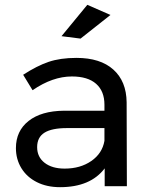

<svg xmlns="http://www.w3.org/2000/svg" viewBox="-20 -772 621 796"><path d="M414 0V-74Q355 4 229 4Q174 4 132.5 -17Q91 -38 68.5 -75Q46 -112 46 -158Q46 -229 98.5 -270.5Q151 -312 245 -313H413V-338Q413 -394 378.5 -424.5Q344 -455 278 -455Q198 -455 115 -398L76 -462Q133 -499 181.5 -515.5Q230 -532 297 -532Q396 -532 450 -483.5Q504 -435 505 -348L506 0ZM413 -188V-241H258Q195 -241 164.5 -222Q134 -203 134 -162Q134 -121 165 -97Q196 -73 248 -73Q313 -73 358.5 -104.5Q404 -136 413 -188ZM342 -752 438 -710 314 -612 235 -622Z"/></svg>

Font: Montserrat
Style: Regular
Weight: 400
Designer: Julieta Ulanovsky
Foundry: Julieta Ulanovsky
Version: Version 6.001